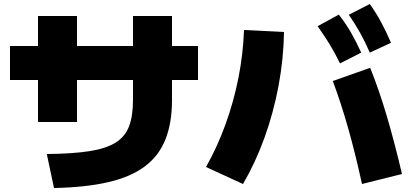

<svg xmlns="http://www.w3.org/2000/svg" viewBox="-20 -875 2040 960"><path d="M214 -105Q342 -106 426 -119Q510 -132 558 -162Q606 -192 625.5 -244Q645 -296 645 -375V-795H840V-375Q840 -260 807 -177.5Q774 -95 703.5 -42.5Q633 10 520.5 36Q408 62 250 65ZM170 -265V-795H365V-265ZM30 -475V-645H970V-475Z M1790 45Q1756 -110 1720.5 -235Q1685 -360 1644 -470L1831 -536Q1875 -426 1913 -298Q1951 -170 1990 -5ZM1010 -40Q1067 -141 1108 -254.5Q1149 -368 1172.5 -487.5Q1196 -607 1200 -725L1400 -715Q1398 -582 1373 -447.5Q1348 -313 1303 -188Q1258 -63 1195 45ZM1680 -558Q1655 -610 1628 -654Q1601 -698 1568 -744L1674 -802Q1708 -759 1734.5 -713Q1761 -667 1786 -612ZM1829 -612Q1806 -665 1781 -710Q1756 -755 1724 -801L1829 -855Q1861 -810 1886 -763.5Q1911 -717 1935 -661Z"/></svg>

Font: M PLUS 1 Black
Style: Regular
Weight: 900
Designer: Coji Morishita
Foundry: UNDERFOREST DESIGN
Version: Version 1.001